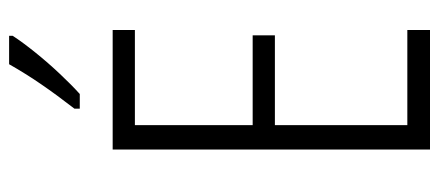

<svg xmlns="http://www.w3.org/2000/svg" viewBox="-298 -690 987 432"><g transform="rotate(-90 196.0 -473.5)"><path d="M345 0H76V-714H345V-664H131V-399H333V-349H131V-51H345ZM332 -939Q317 -916 294 -887.5Q271 -859 246 -832.5Q221 -806 201 -788H168V-800Q199 -840 223 -875Q247 -910 268 -947H332Z"/></g></svg>

Font: Noto Sans Sinhala ExtraCondensed Light
Style: Regular
Weight: 300
Width: 2
Designer: Jelle Bosma - Monotype Design Team
Foundry: Monotype Imaging Inc.
Version: Version 2.006; ttfautohint (v1.8.4.7-5d5b)